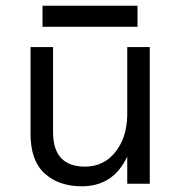

<svg xmlns="http://www.w3.org/2000/svg" viewBox="-20 -644 646 673"><path d="M129 -550V-624H462V-550ZM87 -175V-479H166V-181Q166 -60 278 -60Q343 -60 383.5 -110Q424 -160 426 -238V-479H505V0H426V-95Q377 9 267 9Q186 9 136.5 -36Q87 -81 87 -175Z"/></svg>

Font: Karmilla
Style: Regular
Weight: 400
Designer: Jonathan Pinhorn
Version: Version 1.000